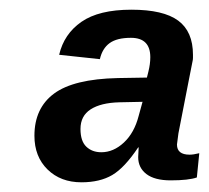

<svg xmlns="http://www.w3.org/2000/svg" viewBox="-20 -712 431 396"><path d="M332 -340Q299 -340 282 -353Q265 -366 265 -388L266 -408H265Q237 -366 211.5 -351Q186 -336 148 -336Q105 -336 78 -362.5Q51 -389 51 -432Q51 -489 91.5 -519Q132 -549 223 -551L283 -552L286 -564Q290 -580 290 -594Q290 -634 250 -634Q221 -634 206 -623Q191 -612 186 -590L102 -599Q112 -642 148 -667Q184 -692 251 -692Q317 -692 347.5 -669.5Q378 -647 378 -599Q378 -596 378 -592.5Q378 -589 377 -585Q376 -581 369 -544.5Q362 -508 348 -437L345 -414Q345 -393 371 -393Q379 -393 391 -396L386 -346Q369 -340 332 -340ZM274 -502 226 -501Q188 -500 167 -486.5Q146 -473 146 -446Q146 -421 158 -409.5Q170 -398 189 -398Q214 -398 235.5 -418Q257 -438 266 -473Z"/></svg>

Font: Libra Sans Modern
Style: Bold Italic
Weight: 700
Italic angle: -12°
Foundry: Stefan Peev, Context Ltd
Version: Version 1.000